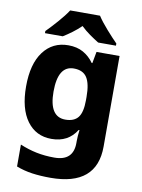

<svg xmlns="http://www.w3.org/2000/svg" viewBox="-106 -837 848 1148"><g transform="rotate(10 318.5 -263.0)"><path d="M307 -428Q363 -428 387 -391Q411 -354 411 -274V-254Q411 -180 386.5 -149Q362 -118 309 -118Q211 -118 211 -271Q211 -428 307 -428ZM251 -559Q156 -559 100 -484.5Q44 -410 44 -273Q44 -138 98.5 -64Q153 10 247 10Q349 10 399 -71H404Q399 -34 399 -3V8Q399 117 284 117Q225 117 174.5 106.5Q124 96 74 75V208Q121 226 171 233Q221 240 282 240Q563 240 563 1V-549H423L410 -479H406Q380 -516 342 -537.5Q304 -559 251 -559ZM406 -766H225Q203 -732 165.5 -689.5Q128 -647 100 -619V-606H208Q234 -622 261 -642Q288 -662 314 -687Q340 -662 368.5 -642Q397 -622 423 -606H531V-619Q504 -646 466 -689Q428 -732 406 -766Z"/></g></svg>

Font: Noto Sans UI Extra
Style: Regular
Weight: 800
Designer: Monotype Design Team
Foundry: Monotype Imaging Inc.
Version: Version 1.901